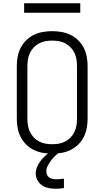

<svg xmlns="http://www.w3.org/2000/svg" viewBox="-20 -934 640 1177"><path d="M300 8Q271 8 242.5 3Q214 -2 188 -14.5Q162 -27 141 -47.5Q120 -68 107 -93.5Q94 -119 88.5 -147.5Q83 -176 83 -205V-530Q83 -559 88.5 -587.5Q94 -616 107 -641.5Q120 -667 141 -687.5Q162 -708 188 -720.5Q214 -733 242.5 -738Q271 -743 300 -743Q329 -743 357.5 -738Q386 -733 412 -720.5Q438 -708 459 -687.5Q480 -667 493 -641.5Q506 -616 511.5 -587.5Q517 -559 517 -530V-205Q517 -176 511.5 -147.5Q506 -119 493 -93.5Q480 -68 459 -47.5Q438 -27 412 -14.5Q386 -2 357.5 3Q329 8 300 8ZM300 -50Q321 -50 341.5 -53.5Q362 -57 380 -66.5Q398 -76 412.5 -91Q427 -106 436 -124.5Q445 -143 448.5 -163.5Q452 -184 452 -205V-530Q452 -551 448.5 -571.5Q445 -592 436 -610.5Q427 -629 412.5 -644Q398 -659 380 -668.5Q362 -678 341.5 -681.5Q321 -685 300 -685Q279 -685 258.5 -681.5Q238 -678 220 -668.5Q202 -659 187.5 -644Q173 -629 164 -610.5Q155 -592 151.5 -571.5Q148 -551 148 -530V-205Q148 -184 151.5 -163.5Q155 -143 164 -124.5Q173 -106 187.5 -91Q202 -76 220 -66.5Q238 -57 258.5 -53.5Q279 -50 300 -50ZM321 223Q300 223 278.5 219Q257 215 239 203Q221 191 210 171.5Q199 152 199 130Q199 109 207.5 89Q216 69 229 52Q242 35 258 20.5Q274 6 292 -5L297 -8H345V0Q330 10 316.5 23Q303 36 292 51Q281 66 272.5 82.5Q264 99 264 118Q264 129 269 139Q274 149 283 155Q292 161 303 163Q314 165 325 165Q337 165 349 164Q361 163 372 161V219Q360 221 347 222Q334 223 321 223ZM128 -856V-914H472V-856Z"/></svg>

Font: Iosevka SS04 Light Extended
Style: Regular
Weight: 300
Width: 7
Monospace: yes
Designer: Belleve Invis
Foundry: Belleve Invis
Version: Version 19.0.0; ttfautohint (v1.8.4)